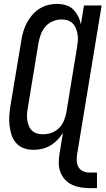

<svg xmlns="http://www.w3.org/2000/svg" viewBox="-20 -763 543 988"><path d="M441 205Q417 205 393.5 201Q370 197 349.5 187Q329 177 314 160.5Q299 144 291 123Q283 102 282.5 78Q282 54 286 30L304 -80Q292 -60 275.5 -43Q259 -26 238.5 -14Q218 -2 196 3Q174 8 152 8Q126 8 102.5 -0.5Q79 -9 63 -27Q47 -45 39.5 -68.5Q32 -92 29 -117.5Q26 -143 28 -169Q30 -195 34 -221L90 -556Q93 -578 100 -601Q107 -624 118 -645Q129 -666 145 -685Q161 -704 182 -717.5Q203 -731 226.5 -737Q250 -743 273 -743Q296 -743 318.5 -736.5Q341 -730 356.5 -714.5Q372 -699 382 -679Q392 -659 396 -636L412 -735H503L377 30Q374 48 375 65.5Q376 83 384 97Q392 111 407.5 118Q423 125 441 125H479V205ZM201 -72Q223 -72 244.5 -79.5Q266 -87 282.5 -103Q299 -119 308 -140Q317 -161 321 -182L376 -517Q379 -534 380.5 -551Q382 -568 379.5 -584Q377 -600 371.5 -615Q366 -630 355 -641.5Q344 -653 328.5 -658Q313 -663 296 -663Q274 -663 251.5 -653.5Q229 -644 213.5 -626Q198 -608 190 -586Q182 -564 178 -542L123 -207Q120 -192 119 -176Q118 -160 120.5 -144.5Q123 -129 128.5 -115Q134 -101 144.5 -91Q155 -81 170 -76.5Q185 -72 201 -72Z"/></svg>

Font: Iosevka Curly Medium
Style: Italic
Weight: 500
Italic angle: -9°
Monospace: yes
Designer: Belleve Invis
Foundry: Belleve Invis
Version: Version 22.1.2; ttfautohint (v1.8.4)